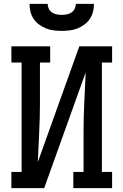

<svg xmlns="http://www.w3.org/2000/svg" viewBox="-20 -975 640 995"><path d="M39 0V-84H92V-651H39V-735H240V-651H187V-441Q187 -364 183 -287.5Q179 -211 176 -135L391 -735H561V-651H508V-84H561V0H360V-84H413V-294Q413 -371 417 -447.5Q421 -524 424 -600L209 0ZM300 -815Q279 -815 258.5 -817.5Q238 -820 219 -827.5Q200 -835 183 -847.5Q166 -860 154.5 -877Q143 -894 138 -914Q133 -934 133 -955H227Q227 -942 233 -929.5Q239 -917 250 -910Q261 -903 274 -900.5Q287 -898 300 -898Q313 -898 326 -900.5Q339 -903 350 -910Q361 -917 367 -929.5Q373 -942 373 -955H467Q467 -934 462 -914Q457 -894 445.5 -877Q434 -860 417 -847.5Q400 -835 381 -827.5Q362 -820 341.5 -817.5Q321 -815 300 -815Z"/></svg>

Font: Iosevka Slab Medium Extended
Style: Regular
Weight: 500
Width: 7
Monospace: yes
Designer: Belleve Invis
Foundry: Belleve Invis
Version: Version 11.1.1; ttfautohint (v1.8.3)